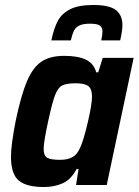

<svg xmlns="http://www.w3.org/2000/svg" viewBox="-20 -742 556 770"><path d="M24 -114Q24 -160 43 -258Q65 -362 88.5 -417Q112 -472 146.5 -495Q181 -518 237 -518Q292 -518 324 -503Q356 -488 366 -452H374L392 -510H516L408 0H285L295 -64H287Q265 -22 231.5 -7Q198 8 156 8Q85 8 54.5 -18.5Q24 -45 24 -114ZM301 -149Q315 -178 332 -251Q349 -324 349 -355Q349 -385 334.5 -396.5Q320 -408 284 -408Q246 -408 229 -399Q212 -390 200.5 -359.5Q189 -329 173 -255Q165 -218 160 -189Q155 -160 155 -145Q155 -118 169 -109.5Q183 -101 220 -101Q252 -101 271 -112Q290 -123 301 -149ZM471 -641Q471 -620 462 -580H386Q391 -602 391 -615Q391 -632 380.5 -639.5Q370 -647 341 -647Q312 -647 297 -639Q282 -631 276 -618Q270 -605 264 -580H186Q196 -628 211.5 -657.5Q227 -687 260.5 -704.5Q294 -722 354 -722Q419 -722 445 -701.5Q471 -681 471 -641Z"/></svg>

Font: Saira Semi Condensed SemiBold
Style: Italic
Weight: 600
Width: 4
Italic angle: -12°
Designer: Hector Gatti with collaboration of the Omnibus-Type team
Foundry: Omnibus-Type
Version: Version 1.001; ttfautohint (v1.8)